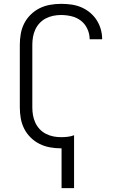

<svg xmlns="http://www.w3.org/2000/svg" viewBox="-20 -763 640 998"><path d="M300 215V8Q299 8 298.5 8Q298 8 297 8Q269 8 240.5 3Q212 -2 186.5 -14.5Q161 -27 140 -47.5Q119 -68 106 -93.5Q93 -119 88 -147.5Q83 -176 83 -205V-530Q83 -559 88 -587.5Q93 -616 106 -641.5Q119 -667 140 -687.5Q161 -708 186.5 -720.5Q212 -733 240.5 -738Q269 -743 297 -743Q324 -743 350 -739.5Q376 -736 400.5 -726Q425 -716 446 -699Q467 -682 481.5 -660Q496 -638 503.5 -612Q511 -586 511 -560Q511 -560 511 -559.5Q511 -559 511 -559H446Q446 -559 446 -559.5Q446 -560 446 -560Q446 -587 434 -613Q422 -639 400.5 -655.5Q379 -672 352 -678.5Q325 -685 297 -685Q277 -685 257 -681Q237 -677 218.5 -667.5Q200 -658 186 -643Q172 -628 163.5 -609.5Q155 -591 151.5 -571Q148 -551 148 -530V-205Q148 -184 151.5 -164Q155 -144 163.5 -125.5Q172 -107 186 -92Q200 -77 218.5 -67.5Q237 -58 257 -54Q277 -50 297 -50Q315 -50 332 -52Q349 -54 365 -60V215Z"/></svg>

Font: Iosevka SS04 Light Extended
Style: Regular
Weight: 300
Width: 7
Monospace: yes
Designer: Belleve Invis
Foundry: Belleve Invis
Version: Version 19.0.0; ttfautohint (v1.8.4)